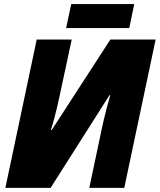

<svg xmlns="http://www.w3.org/2000/svg" viewBox="-20 -904 769 924"><path d="M5.9 0 156.7 -713.9H325.2L265.6 -436.5Q261.2 -415.5 255.1 -389.6Q249 -363.8 241.5 -335.4Q233.9 -307.1 225.1 -278.3H229L511.2 -713.9H729L578.1 0H409.7L468.3 -276.9Q472.7 -298.8 479 -325.7Q485.4 -352.5 493.4 -383.3Q501.5 -414.1 510.7 -445.8H506.8L223.6 0ZM298.3 -769 322.8 -884.3H626L602.1 -769Z"/></svg>

Font: Open Sans SemiCondensed ExtraBold
Style: Italic
Weight: 800
Width: 4
Italic angle: -12°
Designer: Monotype Design Team
Foundry: Monotype Imaging Inc.
Version: Version 3.003